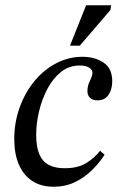

<svg xmlns="http://www.w3.org/2000/svg" viewBox="-20 -694 448 727"><path d="M183 13Q134 13 101 -9.5Q68 -32 51 -72Q34 -112 34 -167Q34 -231 54.5 -287.5Q75 -344 110.5 -387Q146 -430 193 -454.5Q240 -479 292 -479Q339 -479 372 -457Q405 -435 405 -386Q405 -356 391 -335Q377 -314 349 -314Q331 -314 321 -323.5Q311 -333 311 -349Q311 -369 320.5 -388Q330 -407 330 -419Q330 -430 317.5 -438Q305 -446 282 -446Q242 -446 211.5 -422Q181 -398 160 -358.5Q139 -319 128 -273Q117 -227 117 -183Q117 -139 128.5 -111Q140 -83 164 -70Q188 -57 225 -57Q274 -57 305.5 -76Q337 -95 359 -123L376 -108Q356 -77 328 -49.5Q300 -22 264 -4.5Q228 13 183 13ZM282 -521H245L306 -674H401L398 -656Z"/></svg>

Font: STIX Two Text
Style: Italic
Weight: 400
Italic angle: -12°
Designer: Ross Mills, John Hudson & Paul Hanslow, Tiro Typeworks Ltd; with prior portions MicroPress Inc. and Coen Hoffman, Elsevi
Foundry: Tiro Typeworks Ltd
Version: Version 2.13 b171